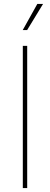

<svg xmlns="http://www.w3.org/2000/svg" viewBox="-20 -962 256 982"><path d="M119.1 -727.5H96.7V0H119.1ZM96.2 -808.1H118.7L200.2 -941.9H170.9Z"/></svg>

Font: Raveo Thin
Style: Regular
Weight: 100
Designer: Jakub Foglar, Rasmus Andersson (Inter)
Foundry: Jakubfoglar.com
Version: Version 1.100;Glyphs 3.2.3 (3260)